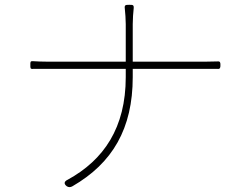

<svg xmlns="http://www.w3.org/2000/svg" viewBox="-20 -768 1020 797"><path d="M340 -482H502V-448C502 -238 411 -104 261 -22C246 -15 244 -5 257 5C264 10 273 10 281 5C447 -91 531 -234 531 -448V-482H831C847 -482 869 -482 883 -482C894 -481 895 -487 895 -498C895 -509 894 -514 883 -513C868 -513 847 -512 832 -512H531V-668C531 -688 533 -717 535 -734C536 -748 531 -748 517 -748C502 -748 496 -748 498 -733C500 -715 502 -687 502 -668V-512H340H178C156 -512 132 -513 117 -514C105 -515 106 -510 106 -498C106 -486 105 -481 117 -482C132 -482 156 -482 179 -482Z"/></svg>

Font: GenSenRounded2 TW EL
Style: Regular
Weight: 250
Version: Version 2.100;PS 2.1;hotconv 16.6.51;makeotf.lib2.5.65220 DE